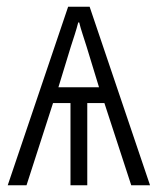

<svg xmlns="http://www.w3.org/2000/svg" viewBox="-20 -552 475 572"><path d="M247 -532H183L3 0H59L138 -245H190V0H240V-245H291L371 0H427ZM216 -485C221 -464 229 -442 238 -413L275 -292H154L191 -413C200 -441 207 -461 213 -485Z"/></svg>

Font: Noto Sans Display SemiCondensed Light
Style: Regular
Weight: 300
Width: 4
Designer: Monotype Design Team
Foundry: Monotype Imaging Inc.
Version: Version 1.900